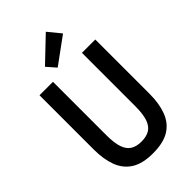

<svg xmlns="http://www.w3.org/2000/svg" viewBox="-280 -1017 1120 1120"><g transform="rotate(-45 280.0 -457.0)"><path d="M279 15Q194 15 144 -16.5Q94 -48 72 -106.5Q50 -165 50 -244V-693H161V-254Q161 -188 174 -150.5Q187 -113 213.5 -97Q240 -81 280 -81Q321 -81 347.5 -97Q374 -113 387 -150.5Q400 -188 400 -254V-693H510V-244Q510 -165 488 -106.5Q466 -48 416 -16.5Q366 15 279 15ZM239 -732 190 -788 338 -929 402 -851Z"/></g></svg>

Font: Ubuntu Sans Mono Medium
Style: Regular
Weight: 500
Monospace: yes
Designer: Dalton Maag Ltd
Foundry: Dalton Maag Ltd
Version: Version 1.006